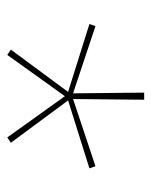

<svg xmlns="http://www.w3.org/2000/svg" viewBox="37 -894 425 540"><g transform="rotate(90 250.0 -623.5)"><path d="M134 -431 119 -441 238 -602 47 -662 53 -679 242 -616 240 -816H260L258 -616L447 -679L453 -662L262 -602L381 -441L366 -431L250 -593Z"/></g></svg>

Font: Iosevka Term Curly Thin
Style: Regular
Weight: 100
Designer: Belleve Invis
Foundry: Belleve Invis
Version: Version 32.3.0